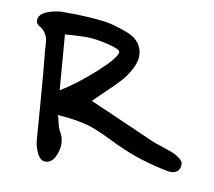

<svg xmlns="http://www.w3.org/2000/svg" viewBox="-65 -541 757 679"><g transform="rotate(10 314.0 -201.0)"><path d="M264 -175 501 -71Q510 -67 533.5 -59.5Q557 -52 572.5 -46Q588 -40 601.5 -30Q615 -20 615 -9Q615 9 605 16.5Q595 24 582 24Q573 24 555 20Q488 5 443.5 -11.5Q399 -28 358 -48.5Q317 -69 291 -79Q241 -99 154 -105Q157 -98 161 -79Q165 -60 170 -52Q184 -29 184 -7Q184 18 172 41.5Q160 65 138 65Q121 65 109.5 42.5Q98 20 96 -4Q93 -43 85 -146.5Q77 -250 71 -307Q70 -313 69 -332.5Q68 -352 66.5 -361Q65 -370 57 -383Q49 -396 35 -403Q23 -410 23 -422Q23 -457 99 -467Q136 -467 159.5 -466.5Q183 -466 223.5 -463Q264 -460 290.5 -453Q317 -446 345 -435Q373 -424 387 -404.5Q401 -385 401 -360Q401 -337 386 -310Q371 -283 355.5 -266Q340 -249 307.5 -218Q275 -187 264 -175ZM129 -390 145 -192Q205 -229 267 -285.5Q329 -342 329 -362Q329 -372 283.5 -383Q238 -394 204 -394Q179 -394 129 -390Z"/></g></svg>

Font: Because We Organize
Style: Regular
Weight: 400
Designer: Liz Wetzel, Aaron Williamson, Russ McMullin
Foundry: Red Hat
Version: Version 1.000